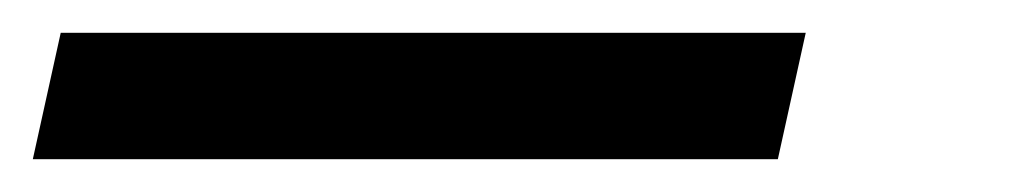

<svg xmlns="http://www.w3.org/2000/svg" viewBox="-54 -20 615 117"><path d="M-34 77 -17 0H437L420 77Z"/></svg>

Font: Kanit
Style: Italic
Weight: 400
Italic angle: -12°
Designer: Katatrad Team
Foundry: CadsonDemak
Version: Version 2.000; ttfautohint (v1.8.3)